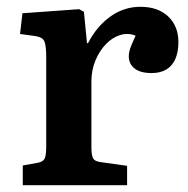

<svg xmlns="http://www.w3.org/2000/svg" viewBox="-20 -545 553 565"><path d="M47 0V-58L91 -66Q107 -69 111.5 -78.5Q116 -88 116 -114V-377Q116 -411 110.5 -423.5Q105 -436 83 -439L39 -445L46 -506L213 -518L227 -510L236 -418H239Q265 -468 305 -496.5Q345 -525 393 -525Q445 -525 475 -496.5Q505 -468 505 -421Q505 -392 496 -371.5Q487 -351 469.5 -340.5Q452 -330 426 -330Q393 -330 376 -343.5Q359 -357 359 -379Q359 -387 361 -395Q363 -403 367.5 -414Q372 -425 379 -440Q357 -449 334 -442Q311 -435 292 -415.5Q273 -396 261 -367.5Q249 -339 249 -305V-112Q249 -88 254 -79Q259 -70 276 -68L354 -57V0Z"/></svg>

Font: Literata 18pt SemiBold
Style: Regular
Weight: 600
Designer: Latin by Veronika Burian and Jose Scaglione. Greek by Irene Vlachou. Cyrillic by Vera Evstafieva.
Foundry: TypeTogether
Version: Version 3.103;gftools[0.9.29]